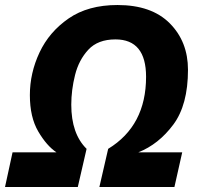

<svg xmlns="http://www.w3.org/2000/svg" viewBox="-51 -745 791 765"><path d="M-31 0H259L294 -152Q233 -212 233 -328Q233 -386 248 -446Q263 -506 301 -547Q339 -588 409 -588Q531 -588 531 -439Q531 -244 380 -152L345 0H644L675 -138H500Q581 -170 639.5 -248.5Q698 -327 698 -467Q698 -579 625.5 -652Q553 -725 417 -725Q300 -725 222.5 -671.5Q145 -618 106.5 -536Q68 -454 68 -366Q68 -278 101.5 -221Q135 -164 174 -138H-1Z"/></svg>

Font: Noto Sans Display Extra
Style: Italic
Weight: 800
Italic angle: -12°
Designer: Monotype Design Team
Foundry: Monotype Imaging Inc.
Version: Version 1.900